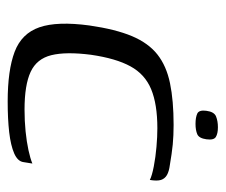

<svg xmlns="http://www.w3.org/2000/svg" viewBox="-62 -492 560 475"><g transform="rotate(90 217.5 -255.0)"><path d="M231.6 5.5Q154.2 5.5 108.7 -11.7Q63.2 -29 48 -73Q32.8 -117 43.5 -196.6Q52.8 -261.2 69.9 -302Q87.1 -342.7 115.4 -365Q143.7 -387.3 186.4 -396.1Q229.2 -405 289.6 -405Q315.6 -405 337.8 -402.9Q359.9 -400.7 388.8 -395.7Q404.4 -393.7 413.4 -388.6Q422.5 -383.4 425.6 -373.9Q428.7 -364.4 425.7 -346.2Q415 -351.6 392.1 -356Q369.2 -360.4 343.9 -362.6Q318.5 -364.8 297.7 -364.8Q238.2 -364.8 201.1 -349.4Q164.1 -334 144.6 -298.2Q125 -262.5 116 -200.5Q108.1 -138.8 117 -102.5Q126 -66.3 158.3 -51.3Q190.6 -36.2 251.7 -36.2Q279.8 -36.2 305.5 -38.8Q331.1 -41.4 351.9 -45.9Q372.6 -50.4 385.1 -55.6L381.6 -33.8Q379.8 -19.3 360 -10.6Q340.1 -2 307.4 1.8Q274.7 5.5 231.6 5.5ZM287 -459.2Q271.1 -459.2 261.6 -463.5Q252.1 -467.8 254.6 -486.2Q257.2 -505.5 268.6 -510Q280.1 -514.6 295.3 -514.6Q310.9 -514.6 319.3 -509.5Q327.6 -504.5 325.1 -486.2Q322.6 -467.8 312.5 -463.5Q302.4 -459.2 287 -459.2Z"/></g></svg>

Font: Genos Thin
Style: Italic
Weight: 100
Italic angle: -8°
Designer: Robert E. Leuschke
Foundry: Robert E. Leuschke
Version: Version 1.010